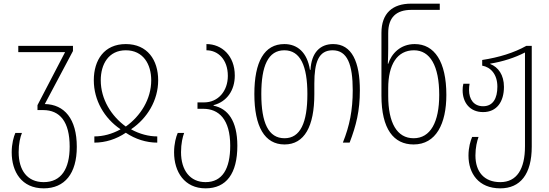

<svg xmlns="http://www.w3.org/2000/svg" viewBox="-20 -780 3003 1050"><path d="M219 250C334 250 400 169 400 23C400 -130 332 -209 225 -211L379 -501V-529H80V-495H336L185 -205V-178H216C308 -178 361 -114 361 22C361 143 315 216 219 216C129 216 82 151 82 52C82 5 91 -31 100 -53H64C55 -33 44 6 44 53C44 159 98 250 219 250Z M496 0C557 0 616 -19 668 -54C720 -19 780 0 840 0V-34C793 -34 744 -47 698 -72V-74C785 -133 845 -231 845 -341C845 -452 786 -539 668 -539C550 -539 493 -452 493 -341C493 -231 551 -133 638 -74V-72C592 -47 544 -34 496 -34ZM668 -88C589 -145 531 -237 531 -341C531 -429 574 -505 668 -505C763 -505 807 -429 807 -341C807 -237 748 -145 668 -88Z M1104 250C1218 250 1278 169 1278 17C1278 -120 1225 -187 1148 -202V-205C1221 -224 1264 -286 1264 -367C1264 -475 1193 -539 1109 -539V-505C1172 -505 1226 -455 1226 -365C1226 -282 1173 -220 1096 -220H1060V-185H1092C1176 -185 1239 -128 1239 17C1239 143 1196 216 1104 216C1020 216 970 152 970 52C970 5 979 -32 987 -53H952C943 -33 932 6 932 53C932 160 989 250 1104 250Z M1536 10C1645 10 1699 -89 1699 -265V-323C1699 -441 1723 -505 1799 -505C1880 -505 1909 -427 1909 -286C1909 -178 1892 -92 1855 0H1892C1928 -94 1948 -174 1948 -286C1948 -440 1905 -539 1802 -539C1731 -539 1683 -493 1678 -398H1675C1660 -494 1606 -539 1535 -539C1425 -539 1371 -442 1371 -266C1371 -88 1427 10 1536 10ZM1536 -24C1448 -24 1409 -108 1409 -266C1409 -419 1446 -505 1535 -505C1623 -505 1661 -419 1661 -266C1661 -108 1622 -24 1536 -24Z M2242 10C2365 10 2421 -104 2421 -261C2421 -443 2356 -539 2248 -539C2170 -539 2121 -487 2103 -431H2101C2102 -458 2103 -489 2103 -513V-599C2103 -685 2147 -726 2230 -726H2385V-760H2228C2127 -760 2066 -708 2066 -600V-257C2066 -74 2133 10 2242 10ZM2242 -24C2151 -24 2103 -108 2103 -256V-297C2103 -427 2152 -505 2244 -505C2332 -505 2382 -420 2382 -261C2382 -112 2334 -24 2242 -24Z M2716 250C2825 250 2888 173 2888 22V-529H2858C2790 -491 2708 -466 2617 -452V-421C2663 -413 2700 -374 2700 -306C2700 -242 2676 -199 2622 -199C2571 -199 2545 -237 2545 -288C2545 -299 2546 -312 2548 -322H2514C2511 -311 2510 -299 2510 -286C2510 -221 2548 -167 2622 -167C2697 -167 2736 -224 2736 -305C2736 -370 2705 -413 2661 -430V-432C2730 -443 2797 -465 2851 -493V20C2851 145 2806 216 2716 216C2628 216 2580 160 2580 70C2580 26 2589 -9 2597 -31H2562C2553 -10 2542 26 2542 71C2542 168 2597 250 2716 250Z"/></svg>

Font: Noto Sans Georgian Condensed ExtraLight
Style: Regular
Weight: 200
Width: 3
Designer: Monotype Design Team, Akaki Razmadze
Foundry: Google LLC
Version: Version 2.005